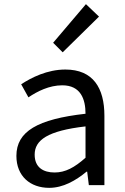

<svg xmlns="http://www.w3.org/2000/svg" viewBox="-20 -892 603 925"><path d="M217 13C284 13 345 -22 397 -65H400L408 0H483V-334C483 -469 428 -557 295 -557C207 -557 131 -518 82 -486L117 -423C160 -452 217 -481 280 -481C369 -481 392 -414 392 -344C161 -318 59 -259 59 -141C59 -43 126 13 217 13ZM243 -61C189 -61 147 -85 147 -147C147 -217 209 -262 392 -283V-132C339 -85 295 -61 243 -61ZM282 -640 457 -812 394 -872 236 -686Z"/></svg>

Font: Source Han Sans JP
Style: Regular
Weight: 400
Designer: Ryoko NISHIZUKA 西塚涼子 (kana, bopomofo & ideographs); Paul D. Hunt (Latin, Greek & Cyrillic); Sandoll Communications 산돌커뮤니
Foundry: Adobe
Version: Version 2.004;hotconv 1.0.118;makeotfexe 2.5.65603